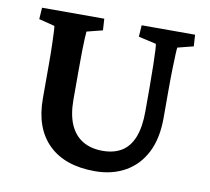

<svg xmlns="http://www.w3.org/2000/svg" viewBox="-69 -650 806 736"><g transform="rotate(10 334.5 -282.0)"><path d="M37.1 -573.2H279.3L282.2 -528.3L220.7 -512.7Q219.7 -504.9 218.8 -486.3Q217.8 -467.8 217.3 -438Q216.8 -408.2 216.8 -364.3V-247.1Q216.8 -188.5 233.9 -149.9Q251 -111.3 283.2 -92.3Q315.4 -73.2 360.4 -73.2Q404.3 -73.2 434.6 -91.8Q464.8 -110.4 480.5 -149.9Q496.1 -189.5 496.1 -250V-346.7Q496.1 -396.5 495.1 -432.6Q494.1 -468.8 493.2 -489.3Q492.2 -509.8 490.2 -512.7L421.9 -528.3L424.8 -573.2H632.8L635.7 -528.3L574.2 -512.7Q573.2 -509.8 572.3 -489.3Q571.3 -468.8 570.3 -432.6Q569.3 -396.5 569.3 -346.7V-237.3Q569.3 -158.2 541.5 -103.5Q513.7 -48.8 462.9 -20Q412.1 8.8 344.7 8.8Q227.5 8.8 164.1 -53.7Q100.6 -116.2 100.6 -231.4V-364.3Q100.6 -409.2 99.6 -441.4Q98.6 -473.6 97.7 -491.7Q96.7 -509.8 95.7 -512.7L34.2 -528.3Z"/></g></svg>

Font: Crimson Pro SemiBold
Style: Regular
Weight: 600
Designer: Jacques Le Bailly
Foundry: Baron von Fonthausen
Version: Version 1.003